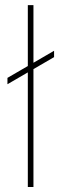

<svg xmlns="http://www.w3.org/2000/svg" viewBox="-20 -748 246 768"><path d="M113.8 -727.5V0H91.3V-727.5ZM9.8 -411.1V-436.5L196.3 -544.9V-519.5Z"/></svg>

Font: Inter 17pt Thin
Style: Regular
Weight: 250
Version: Version 4.001;git-66647c0bb